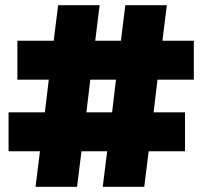

<svg xmlns="http://www.w3.org/2000/svg" viewBox="-20 -720 780 740"><path d="M117 0 134 -137H13V-287H153L168 -413H47V-563H187L204 -700H364L347 -563H446L463 -700H623L606 -563H727V-413H587L572 -287H693V-137H553L536 0H376L393 -137H294L277 0ZM313 -287H412L427 -413H328Z"/></svg>

Font: Montserrat Thin Black
Style: Regular
Weight: 900
Version: Version 9.000